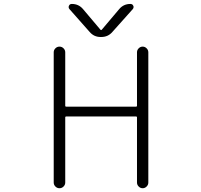

<svg xmlns="http://www.w3.org/2000/svg" viewBox="-20 -995 1040 993"><path d="M747.1 -724.6V-50.8Q747.1 -39.1 738.3 -30.3Q729.5 -21.5 717.8 -21.5Q706.1 -21.5 697.3 -30.3Q688.5 -39.1 688.5 -50.8V-388.7Q688.5 -392.6 683.6 -392.6H322.3Q317.4 -392.6 317.4 -388.7V-50.8Q317.4 -39.1 308.6 -30.3Q299.8 -21.5 287.6 -21.5Q275.4 -21.5 266.6 -30.3Q257.8 -39.1 257.8 -50.8V-724.6Q257.8 -736.3 266.6 -745.1Q275.4 -753.9 287.6 -753.9Q299.8 -753.9 308.6 -745.1Q317.4 -736.3 317.4 -724.6V-447.3Q317.4 -443.4 322.3 -443.4H683.6Q688.5 -443.4 688.5 -447.3V-724.6Q688.5 -736.3 697.3 -745.1Q706.1 -753.9 717.8 -753.9Q729.5 -753.9 738.3 -745.1Q747.1 -736.3 747.1 -724.6ZM500 -840.8Q502.9 -837.9 505.9 -840.8L596.7 -948.2Q619.1 -974.6 654.3 -974.6Q665 -974.6 668.9 -965.8Q670.9 -961.9 670.9 -959Q670.9 -953.1 667 -948.2L561.5 -830.1Q539.1 -803.7 503.9 -803.7H500Q465.8 -803.7 443.4 -830.1L338.9 -948.2Q335 -953.1 335 -958Q335 -961.9 336.9 -965.8Q340.8 -974.6 351.6 -974.6Q386.7 -974.6 409.2 -948.2Z"/></svg>

Font: Gen Jyuu Gothic L Monospace Light
Style: Regular
Weight: 300
Designer: [Source Han Sans]
Ryoko NISHIZUKA  (kana & ideographs); Paul D. Hunt (Latin, Greek & Cyrillic); Wenlong ZHANG  (bopomofo
Version: Version 1.002.20150607